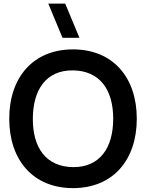

<svg xmlns="http://www.w3.org/2000/svg" viewBox="-20 -1002 790 1038"><path d="M374.5 15C590.5 15 719.5 -136.5 719.5 -360C719.5 -583.5 590.5 -735 374.5 -735C159 -735 30 -583.5 30 -360C30 -136.5 159 15 374.5 15ZM157.5 -360C158 -517.5 229.5 -623 374.5 -621.5C519.5 -619.5 592 -517.5 592 -360C592 -202.5 519.5 -97 374.5 -98.5C229.5 -100.5 157 -202.5 157.5 -360ZM241 -982.5 318 -797.5H409.5L332.5 -982.5Z"/></svg>

Font: Eudonet
Style: Bold
Weight: 700
Designer: Mikhail Sharanda
Foundry: Mikhail Sharanda
Version: Version 4.503;Glyphs 3.1.2 (3151)